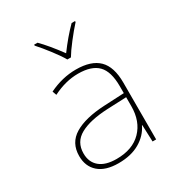

<svg xmlns="http://www.w3.org/2000/svg" viewBox="-180 -889 961 1024"><g transform="rotate(-30 300.0 -376.5)"><path d="M90 -128Q90 -209 155.5 -248.5Q221 -288 341 -294L464 -300V-343Q464 -433 425.5 -472.5Q387 -512 304 -512Q227 -512 148 -472L139 -497Q221 -537 305 -537Q399 -537 444.5 -492Q490 -447 490 -350V0H468L464 -103H462Q438 -52 385 -21Q332 10 254 10Q174 10 132 -27Q90 -64 90 -128ZM464 -220V-275L346 -270Q237 -265 177 -232Q117 -199 117 -128Q117 -75 152.5 -45Q188 -15 256 -15Q355 -15 409.5 -71Q464 -127 464 -220ZM179 -757V-763H200Q245 -718 304 -638Q357 -710 410 -763H431V-757Q401 -724 366.5 -679.5Q332 -635 315 -606H293Q276 -636 242 -680.5Q208 -725 179 -757Z"/></g></svg>

Font: Noto Sans Mono UI Thin
Style: Regular
Weight: 250
Monospace: yes
Designer: Monotype Design team
Foundry: Monotype Imaging Inc.
Version: Version 1.000